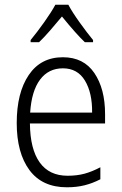

<svg xmlns="http://www.w3.org/2000/svg" viewBox="-20 -785 516 815"><path d="M426 -301V-261H107Q108 -152 148.5 -95.5Q189 -39 267 -39Q306 -39 338 -47.5Q370 -56 406 -75V-24Q373 -7 339 1.5Q305 10 264 10Q159 10 105 -63Q51 -136 51 -263Q51 -391 102 -466.5Q153 -542 247 -542Q335 -542 380.5 -475Q426 -408 426 -301ZM108 -307H371Q372 -391 340.5 -443Q309 -495 247 -495Q186 -495 150 -447Q114 -399 108 -307ZM375 -615V-606H340Q304 -640 243 -715Q220 -687 193 -656Q166 -625 146 -606H110V-615Q138 -649 168.5 -692Q199 -735 215 -765H270Q287 -733 319 -688.5Q351 -644 375 -615Z"/></svg>

Font: Noto Sans UI NarrowLight
Style: Regular
Weight: 300
Width: 4
Designer: Monotype Design Team
Foundry: Monotype Imaging Inc.
Version: Version 1.001